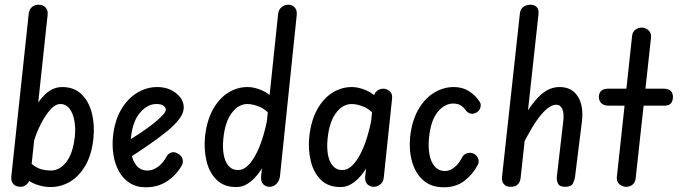

<svg xmlns="http://www.w3.org/2000/svg" viewBox="-20 -792 2896 814"><path d="M67 0Q48 0 37 -11.5Q26 -23 28 -44L102 -736Q105 -754 116.5 -763Q128 -772 143 -772Q163 -772 173.5 -760Q184 -748 182 -730L108 -40Q106 -22 94 -11Q82 0 67 0ZM194 1Q164 1 132 -10.5Q100 -22 78 -48L87 -129Q105 -103 123.5 -90Q142 -77 160.5 -73Q179 -69 195 -69Q233 -69 261 -105Q289 -141 297 -211Q301 -247 295.5 -279Q290 -311 275 -331Q260 -351 235 -351Q217 -351 198.5 -332.5Q180 -314 162.5 -283.5Q145 -253 131.5 -216.5Q118 -180 110 -145L118 -316Q139 -361 171.5 -392Q204 -423 244 -423Q294 -423 325.5 -392.5Q357 -362 369.5 -312.5Q382 -263 376 -205Q369 -137 342.5 -91Q316 -45 277.5 -22Q239 1 194 1Z M598 2Q558 2 529.5 -16.5Q501 -35 484 -66Q467 -97 461 -135.5Q455 -174 459 -213Q466 -281 494 -328Q522 -375 562 -399Q602 -423 647 -423Q679 -423 704 -411Q729 -399 744 -379.5Q759 -360 759 -336Q759 -313 740 -287.5Q721 -262 687 -234.5Q653 -207 609.5 -177Q566 -147 516 -115L509 -186Q540 -205 571 -225.5Q602 -246 627.5 -266Q653 -286 668 -302Q683 -318 683 -327Q683 -336 673.5 -343.5Q664 -351 643 -351Q605 -351 573.5 -314Q542 -277 535 -207Q531 -171 537 -139.5Q543 -108 560 -88.5Q577 -69 606 -69Q628 -69 650 -85Q672 -101 686 -128Q693 -141 706.5 -145.5Q720 -150 735 -140Q749 -133 753.5 -118.5Q758 -104 751 -91Q728 -50 689 -24Q650 2 598 2Z M981 1Q929 1 898 -30Q867 -61 855.5 -109.5Q844 -158 849 -210Q856 -279 882 -326.5Q908 -374 946.5 -398.5Q985 -423 1030 -423Q1058 -423 1090.5 -409Q1123 -395 1145 -368L1137 -290Q1113 -325 1083 -338Q1053 -351 1029 -351Q991 -351 962.5 -313Q934 -275 927 -205Q923 -169 928 -138.5Q933 -108 948.5 -89.5Q964 -71 989 -71Q1011 -71 1030 -89Q1049 -107 1065.5 -138.5Q1082 -170 1094.5 -211Q1107 -252 1115 -297L1108 -110Q1098 -90 1085.5 -70.5Q1073 -51 1057 -35Q1041 -19 1022.5 -9Q1004 1 981 1ZM1123 0Q1106 0 1095.5 -11.5Q1085 -23 1087 -45L1159 -732Q1161 -751 1173.5 -761.5Q1186 -772 1202 -772Q1220 -772 1230 -760Q1240 -748 1238 -728L1167 -45Q1164 -24 1151.5 -12Q1139 0 1123 0Z M1423 1Q1371 1 1340 -30Q1309 -61 1297.5 -109.5Q1286 -158 1291 -210Q1298 -279 1324 -326.5Q1350 -374 1388.5 -398.5Q1427 -423 1472 -423Q1500 -423 1532.5 -409Q1565 -395 1587 -368L1579 -290Q1555 -325 1525 -338Q1495 -351 1471 -351Q1433 -351 1404.5 -313Q1376 -275 1369 -205Q1365 -169 1370 -138.5Q1375 -108 1390.5 -89.5Q1406 -71 1431 -71Q1453 -71 1472 -89Q1491 -107 1507.5 -138.5Q1524 -170 1536.5 -211Q1549 -252 1557 -297L1550 -110Q1540 -90 1527.5 -70.5Q1515 -51 1499 -35Q1483 -19 1464.5 -9Q1446 1 1423 1ZM1565 0Q1549 0 1538 -10.5Q1527 -21 1528 -41L1564 -378Q1566 -397 1578 -406.5Q1590 -416 1605 -416Q1620 -416 1632.5 -405Q1645 -394 1642 -372L1607 -39Q1605 -20 1592 -10Q1579 0 1565 0Z M1862 2Q1808 2 1774.5 -27.5Q1741 -57 1727 -106.5Q1713 -156 1719 -214Q1727 -282 1754 -328.5Q1781 -375 1820.5 -399Q1860 -423 1904 -423Q1941 -423 1969 -405Q1997 -387 2014 -360Q2020 -351 2017 -337Q2014 -323 2000 -315Q1985 -307 1973 -311Q1961 -315 1954 -325Q1946 -337 1933.5 -345Q1921 -353 1902 -353Q1864 -353 1835 -316.5Q1806 -280 1799 -209Q1795 -171 1800.5 -138.5Q1806 -106 1823 -86.5Q1840 -67 1867 -67Q1887 -67 1906.5 -82.5Q1926 -98 1941 -128Q1948 -139 1962.5 -143Q1977 -147 1991 -139Q2004 -131 2008 -117Q2012 -103 2005 -92Q1984 -52 1948.5 -25Q1913 2 1862 2Z M2144 0Q2126 0 2116.5 -11Q2107 -22 2108 -39L2184 -734Q2186 -754 2199 -763Q2212 -772 2229 -772Q2246 -772 2255.5 -762Q2265 -752 2263 -732L2187 -36Q2185 -20 2175 -10Q2165 0 2144 0ZM2376 0Q2352 0 2345.5 -14Q2339 -28 2341 -45L2368 -278Q2372 -311 2364 -329.5Q2356 -348 2338 -348Q2310 -348 2273.5 -305Q2237 -262 2185 -156L2198 -291Q2233 -353 2270.5 -388Q2308 -423 2352 -423Q2404 -423 2429.5 -383.5Q2455 -344 2447 -276L2418 -43Q2416 -29 2409 -14.5Q2402 0 2376 0Z M2635 0Q2619 0 2606.5 -10.5Q2594 -21 2595 -40L2660 -641Q2662 -658 2674.5 -666.5Q2687 -675 2700 -675Q2717 -675 2729.5 -663.5Q2742 -652 2740 -632L2675 -36Q2673 -18 2661.5 -9Q2650 0 2635 0ZM2562 -344Q2540 -344 2529.5 -354.5Q2519 -365 2519 -381Q2519 -397 2528.5 -406.5Q2538 -416 2559 -416H2793Q2814 -416 2823.5 -406.5Q2833 -397 2833 -381Q2833 -365 2825 -354.5Q2817 -344 2796 -344Z"/></svg>

Font: Edu SA Beginner Medium
Style: Regular
Weight: 500
Version: Version 1.003